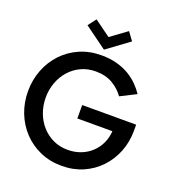

<svg xmlns="http://www.w3.org/2000/svg" viewBox="-153 -982 1030 1117"><g transform="rotate(20 362.0 -423.5)"><path d="M345.5 -361.5H679.5V-324Q679.5 -254 655.5 -193.2Q631.5 -132.5 587.8 -86.2Q544 -40 484.5 -14Q425 12 353 12Q280 12 219.2 -14.8Q158.5 -41.5 114.2 -88.5Q70 -135.5 45.8 -197.5Q21.5 -259.5 21.5 -330.5Q21.5 -401 45.8 -463Q70 -525 114.2 -572Q158.5 -619 219.2 -645.5Q280 -672 353 -672Q406.5 -672 449.2 -660.2Q492 -648.5 525.5 -628.5Q559 -608.5 584 -583.2Q609 -558 626.5 -531.5L529.5 -482.5Q502.5 -521 459 -546.8Q415.5 -572.5 353 -572.5Q304.5 -572.5 263.8 -553.5Q223 -534.5 193.2 -501Q163.5 -467.5 147.2 -423.8Q131 -380 131 -330.5Q131 -281 147.2 -237Q163.5 -193 193.2 -159.5Q223 -126 263.8 -106.8Q304.5 -87.5 353 -87.5Q398.5 -87.5 435.8 -102.2Q473 -117 500.5 -143Q528 -169 544 -203.8Q560 -238.5 562.5 -278.5H345.5ZM354 -707.5 215.5 -808.5 253.5 -858.5 354 -785.5 454.5 -859 491.5 -808.5Z"/></g></svg>

Font: League Spartan Medium
Style: Regular
Weight: 500
Foundry: The League of Moveable Type
Version: Version 2.002